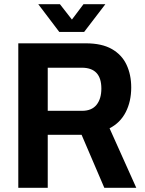

<svg xmlns="http://www.w3.org/2000/svg" viewBox="-20 -893 689 913"><path d="M162 -873H265L322 -800L377 -873H481L380 -741H262ZM67 0V-687H388Q464 -687 511.5 -660Q559 -633 581.5 -585.5Q604 -538 604 -477Q604 -411 578 -360Q552 -309 501 -283L628 0H476L368 -252H207V0ZM207 -366H370Q416 -366 439 -394.5Q462 -423 462 -472Q462 -571 369 -571H207Z"/></svg>

Font: Archivo SemiCondensed
Style: Bold
Weight: 680
Width: 4
Designer: Hector Gatti
Foundry: Omnibus-Type
Version: Version 2.001; ttfautohint (v1.8.3)